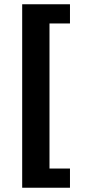

<svg xmlns="http://www.w3.org/2000/svg" viewBox="-20 -728 400 900"><path d="M84 152V-708H308V-618H212V62H308V152Z"/></svg>

Font: Assistant ExtraBold
Style: Regular
Weight: 800
Designer: Hebrew By Ben Nathan, Latin by Paul Hunt
Version: Version 2.001;PS 002.001;hotconv 1.0.88;makeotf.lib2.5.64775